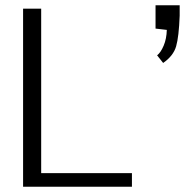

<svg xmlns="http://www.w3.org/2000/svg" viewBox="-20 -712 705 732"><path d="M573 -692H665V-652Q662 -572 651.5 -535.5Q641 -499 602 -472L579 -501Q593 -512 604 -538Q615 -564 616 -598L573 -603ZM483 0H68V-679H137V-52H483Z"/></svg>

Font: Pavanam
Style: Regular
Weight: 400
Designer: Tharique Azeez
Foundry: Tharique Azeez
Version: Version 1.86; ttfautohint (v1.3) -l 8 -r 50 -G 200 -x 14 -D 